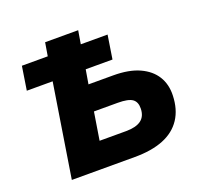

<svg xmlns="http://www.w3.org/2000/svg" viewBox="-123 -841 1017 977"><g transform="rotate(-20 385.5 -352.5)"><path d="M105 0 185 -505H45L65 -633H205L217 -705H396L384 -633H529L509 -505H364L351 -428H485Q570 -428 626 -402.5Q682 -377 709.5 -332.5Q737 -288 735 -229Q733 -154 699 -102.5Q665 -51 601.5 -25.5Q538 0 446 0ZM306 -139H449Q503 -139 530.5 -159Q558 -179 559 -221Q560 -257 538 -273Q516 -289 459 -289H330Z"/></g></svg>

Font: Nunito Sans 11pt Black
Style: Italic
Weight: 900
Italic angle: -9°
Version: Version 3.101;gftools[0.9.27]